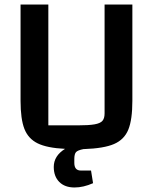

<svg xmlns="http://www.w3.org/2000/svg" viewBox="-20 -645 677 850"><path d="M566 -625V-199Q566 -115 548 -71Q530 -27 485 -7.5Q440 12 352 15H350Q324 20 316.5 28.5Q309 37 309 59V76Q309 110 338 110H383L392 166Q349 185 310 185Q267 185 242.5 160.5Q218 136 218 94Q218 45 268 14Q188 10 146.5 -10.5Q105 -31 88 -74.5Q71 -118 71 -199V-625H194V-90H323Q373 -90 398.5 -94.5Q424 -99 433.5 -110Q443 -121 443 -143V-625Z"/></svg>

Font: Changa Medium
Style: Regular
Weight: 500
Designer: Eduardo Rodriguez Tunni
Foundry: Eduardo Rodriguez Tunni
Version: Version 2.002; ttfautohint (v1.5) -l 8 -r 50 -G 150 -x 14 -H